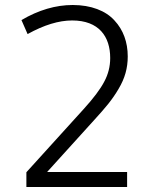

<svg xmlns="http://www.w3.org/2000/svg" viewBox="-20 -744 638 764"><path d="M269.5 -724.1C201.7 -724.1 133.3 -704.1 65.4 -664.1L89.8 -608.4C154.8 -644.5 213.9 -662.6 267.1 -662.6C374 -662.6 418.5 -598.1 418.5 -513.2C418.5 -479.5 410.6 -448.2 394.5 -418.5C378.9 -388.7 351.6 -352.5 313 -310.1L85 -58.6V0H485.8V-59.6H167.5L355 -266.6C377.9 -291.5 396.5 -313 411.1 -331.1C425.8 -349.6 439.5 -369.1 451.7 -390.1C477.1 -432.6 488.3 -473.1 488.3 -519.5C488.3 -575.7 470.7 -625 435.5 -662.6C400.9 -701.2 342.3 -724.1 269.5 -724.1Z"/></svg>

Font: Ride Light
Style: Regular
Weight: 300
Version: Version 3.000